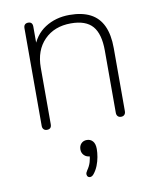

<svg xmlns="http://www.w3.org/2000/svg" viewBox="-84 -558 720 875"><g transform="rotate(-10 276.5 -120.0)"><path d="M106 6Q96 6 90.5 0Q85 -6 85 -16V-468Q85 -479 90.5 -484.5Q96 -490 106 -490Q116 -490 121 -484.5Q126 -479 126 -468V-366H115Q135 -429 184 -460.5Q233 -492 297 -492Q355 -492 393.5 -472Q432 -452 451 -411Q470 -370 470 -308V-16Q470 -6 464.5 0Q459 6 449 6Q439 6 433.5 0Q428 -6 428 -16V-304Q428 -381 397 -417Q366 -453 297 -453Q220 -453 173.5 -405.5Q127 -358 127 -278V-16Q127 6 106 6ZM280 241Q273 250 265.5 251.5Q258 253 253 249Q248 245 247.5 237.5Q247 230 254 220Q266 203 271.5 184.5Q277 166 277 150L280 159Q262 159 251 148Q240 137 240 121Q240 104 250 93.5Q260 83 276 83Q293 83 303.5 95Q314 107 314 131Q314 148 310.5 168Q307 188 299.5 207Q292 226 280 241Z"/></g></svg>

Font: Nunito ExtraLight
Style: Regular
Weight: 200
Designer: Vernon Adams
Foundry: Vernon Adams
Version: Version 3.602